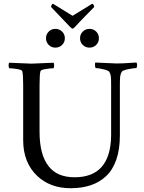

<svg xmlns="http://www.w3.org/2000/svg" viewBox="-20 -995 763 1019"><path d="M251 -958Q251 -962.9 254.2 -969Q257.3 -975.1 261.2 -975.1L365.2 -911.1L469.2 -975.1Q473.1 -975.1 476.6 -969Q480 -962.9 480 -958Q466.8 -944.3 433.6 -910.6Q400.4 -877 377 -851.1Q368.7 -842.8 365.2 -842.8Q361.3 -842.8 353 -851.1Q332.5 -873 302.2 -904.3Q272 -935.5 251 -958ZM28.8 -632.8Q25.9 -636.7 25.6 -647.5Q25.4 -658.2 28.8 -662.1Q131.3 -657.2 147 -657.2Q161.6 -657.2 264.2 -662.1Q267.6 -658.2 267.3 -647.5Q267.1 -636.7 264.2 -632.8Q248 -632.8 222.4 -628.7Q196.8 -624.5 194.8 -617.2Q189.9 -601.1 189.9 -543V-295.9Q189.9 -172.4 238.8 -111.8Q284.2 -54.2 376 -54.2Q565.9 -54.2 569.8 -273.9V-544.9Q569.8 -576.2 568.4 -589.4Q566.9 -602.5 560.1 -613.8Q556.2 -620.6 529.1 -627.2Q502 -633.8 487.8 -633.8Q484.4 -638.7 484.1 -648.9Q483.9 -659.2 485.8 -663.1Q585.9 -658.2 597.2 -658.2Q617.7 -658.2 633.3 -658.9Q648.9 -659.7 668 -661.1Q687 -662.6 704.1 -663.1Q711.4 -650.9 704.1 -633.8Q689.9 -633.8 660.2 -627.7Q630.4 -621.6 626 -613.8Q619.6 -603 617.9 -589.6Q616.2 -576.2 616.2 -545.9V-275.9Q616.2 -202.1 597.4 -147.9Q578.6 -93.8 543.7 -60.8Q508.8 -27.8 461.7 -12Q414.6 3.9 355 3.9Q245.6 3.9 176.8 -62Q103 -132.8 103 -251V-543Q103 -601.1 98.1 -617.2Q96.2 -624.5 70.6 -628.7Q44.9 -632.8 28.8 -632.8ZM419.4 -756.6Q404.8 -771 404.8 -792Q404.8 -813 419.4 -827.4Q434.1 -841.8 455.1 -841.8Q476.1 -841.8 490.5 -827.4Q504.9 -813 504.9 -792Q504.9 -771 490.5 -756.6Q476.1 -742.2 455.1 -742.2Q434.1 -742.2 419.4 -756.6ZM238.5 -756.6Q224.1 -771 224.1 -792Q224.1 -813 238.5 -827.4Q252.9 -841.8 273.9 -841.8Q294.9 -841.8 309.6 -827.4Q324.2 -813 324.2 -792Q324.2 -771 309.6 -756.6Q294.9 -742.2 273.9 -742.2Q252.9 -742.2 238.5 -756.6Z"/></svg>

Font: Crimson
Style: Roman
Weight: 400
Version: Version 0.8